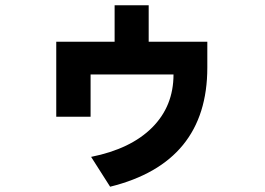

<svg xmlns="http://www.w3.org/2000/svg" viewBox="-20 -593 1002 727"><path d="M397 114 325 1Q475 -29 556 -110Q637 -191 637 -311H323V-151H193V-435H414V-573H543V-435H765V-337Q765 23 397 114Z"/></svg>

Font: Gmarket Sans TTF Bold
Style: Regular
Weight: 700
Designer: Creative Director : Sungho Lee; Art Director : Kiwoong Choi; Project Manager : Sori Yang, Jongwook Yoon; Font Designer :
Foundry: Sandoll Inc.
Version: Version 1.000;hotconv 1.0.109;makeotfexe 2.5.65596